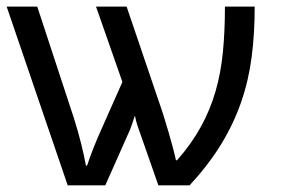

<svg xmlns="http://www.w3.org/2000/svg" viewBox="-20 -556 844 576"><path d="M183.1 0 0 -536.1H91.8L201.2 -203.1Q214.8 -160.6 224.1 -122.3Q233.4 -84 237.8 -59.1H241.2Q244.6 -69.8 249.8 -84Q254.9 -98.1 261.2 -114Q267.6 -129.9 274.7 -146.7Q281.7 -163.6 289.1 -179.2L347.2 -310.1L268.1 -536.1H359.9L458 -247.1Q463.9 -231 471.4 -206.8Q479 -182.6 486.3 -157.5Q493.7 -132.3 499.5 -109.9Q505.4 -87.4 507.8 -75.2H511.2Q555.2 -125.5 583 -176.3Q610.8 -227.1 626.7 -282.2Q642.6 -337.4 648.7 -399.7Q654.8 -461.9 654.8 -536.1H744.1Q744.1 -456.5 735.1 -386Q726.1 -315.4 703.6 -250.2Q681.2 -185.1 643.6 -123.5Q606 -62 548.8 0H455.1L397 -166Q391.1 -181.6 387.9 -194.6Q384.8 -207.5 384.8 -209Q384.3 -208.5 382.8 -203.9Q381.3 -199.2 379.2 -192.6Q377 -186 374.5 -179Q372.1 -171.9 370.1 -167L295.9 0Z"/></svg>

Font: WenQuanYi Micro Hei
Style: Regular
Weight: 400
Foundry: Ascender Corporation
Version: Version 0.2.0-beta